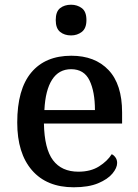

<svg xmlns="http://www.w3.org/2000/svg" viewBox="-20 -783 585 813"><path d="M292 10Q178 10 115.5 -62Q53 -134 53 -264Q53 -405 112.5 -476Q172 -547 282 -547Q382 -547 439.5 -486.5Q497 -426 497 -307V-260H166Q168 -153 204.5 -104.5Q241 -56 312 -56Q364 -56 399.5 -78.5Q435 -101 453 -130Q461 -127 468.5 -117Q476 -107 476 -93Q476 -72 456 -48Q436 -24 395.5 -7Q355 10 292 10ZM382 -317Q382 -395 359 -442.5Q336 -490 281 -490Q229 -490 200.5 -445.5Q172 -401 168 -317ZM281 -633Q253 -633 234.5 -648Q216 -663 216 -698Q216 -734 234.5 -748.5Q253 -763 281 -763Q307 -763 326.5 -748.5Q346 -734 346 -698Q346 -663 326.5 -648Q307 -633 281 -633Z"/></svg>

Font: Noto Serif Sinhala Medium
Style: Regular
Weight: 500
Designer: Jelle Bosma - Monotype Design Team
Foundry: Monotype Imaging Inc.
Version: Version 2.007; ttfautohint (v1.8.4.7-5d5b)